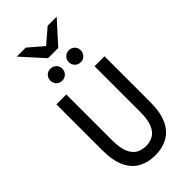

<svg xmlns="http://www.w3.org/2000/svg" viewBox="-337 -1196 1289 1289"><g transform="rotate(-45 308.0 -551.5)"><path d="M308 12Q242 12 190.5 -15.2Q139 -42.5 109.5 -103.2Q80 -164 80 -265.5V-700H174V-265.5Q174 -191 192.2 -149.8Q210.5 -108.5 241 -92.2Q271.5 -76 308 -76Q344.5 -76 375 -92.2Q405.5 -108.5 423.8 -149.8Q442 -191 442 -265.5V-700H536.5V-265.5Q536.5 -165 507 -104Q477.5 -43 426 -15.5Q374.5 12 308 12ZM220.5 -784.5Q196.5 -784.5 180.2 -801Q164 -817.5 164 -841.5Q164 -866 180.2 -882Q196.5 -898 220.5 -898Q245 -898 261.2 -882Q277.5 -866 277.5 -841.5Q277.5 -817.5 261.2 -801Q245 -784.5 220.5 -784.5ZM395.5 -784.5Q371.5 -784.5 355.2 -801Q339 -817.5 339 -841.5Q339 -866 355.2 -882Q371.5 -898 395.5 -898Q420 -898 436.2 -882Q452.5 -866 452.5 -841.5Q452.5 -817.5 436.2 -801Q420 -784.5 395.5 -784.5ZM259.5 -959 118.5 -1115H204L308 -1026L412 -1115H497.5L356.5 -959Z"/></g></svg>

Font: Overpass Mono Medium
Style: Regular
Weight: 500
Monospace: yes
Designer: Delve Withrington, Dave Bailey
Foundry: Delve Fonts LLC
Version: Version 4.000